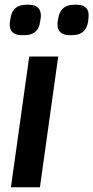

<svg xmlns="http://www.w3.org/2000/svg" viewBox="-20 -788 393 808"><path d="M103 -550H225L148 0H26ZM21 -685Q21 -694 22 -698L24 -710Q32 -768 90 -768H101Q152 -768 152 -722Q152 -714 151 -710L149 -698Q142 -640 83 -640H72Q21 -640 21 -685ZM222 -685Q222 -694 223 -698L225 -710Q229 -738 245.5 -753Q262 -768 291 -768H302Q353 -768 353 -724Q353 -715 352 -710L351 -698Q342 -640 284 -640H274Q222 -640 222 -685Z"/></svg>

Font: Krub SemiBold
Style: Italic
Weight: 600
Italic angle: -8°
Designer: Ekaluck Peanpanawate
Foundry: Cadson Demak Co.,Ltd.
Version: Version 1.000; ttfautohint (v1.6)